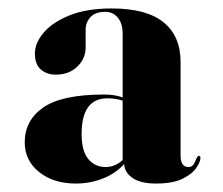

<svg xmlns="http://www.w3.org/2000/svg" viewBox="-20 -735 527 454"><path d="M62.5 -608.5Q62.5 -633 83 -657.5Q103.5 -682 144 -698.5Q184.5 -715 244.5 -715Q326.5 -715 366.8 -682.2Q407 -649.5 407 -588.5V-367Q407 -340 426 -340Q436.5 -340 441.5 -353.2Q446.5 -366.5 450 -366.5Q454 -366.5 454 -361.5Q454 -353 444.5 -338.5Q435 -324 412 -312.5Q389 -301 349 -301Q313 -301 294 -313.8Q275 -326.5 273.5 -347Q253 -324.5 223 -312.8Q193 -301 159.5 -301Q106.5 -301 72.5 -328.2Q38.5 -355.5 38.5 -398.5Q38.5 -450.5 82.5 -481Q126.5 -511.5 226.5 -511.5Q252 -511.5 270 -504.5V-656Q270 -679 258.8 -693Q247.5 -707 228.5 -707Q205.5 -707 194 -694.5Q182.5 -682 182.5 -665V-623Q182.5 -596.5 162.8 -577.5Q143 -558.5 112 -558.5Q90.5 -558.5 76.5 -570.8Q62.5 -583 62.5 -608.5ZM173 -418Q173 -378 188.8 -359Q204.5 -340 230 -340Q251.5 -340 270 -356.5V-497Q254 -502.5 234 -502.5Q173 -502.5 173 -418Z"/></svg>

Font: Fraunces 144pt S000
Style: Bold
Weight: 700
Version: Version 1.000; ttfautohint (v1.8.3)